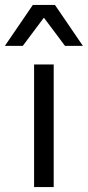

<svg xmlns="http://www.w3.org/2000/svg" viewBox="-46 -763 358 783"><path d="M173 -500V0H93V-500ZM292 -576H219L133 -691L47 -576H-26L88 -743H178Z"/></svg>

Font: Work Sans
Style: Regular
Weight: 400
Designer: Wei Huang
Foundry: Wei Huang
Version: Version 2.006; ttfautohint (v1.8.1.43-b0c9)